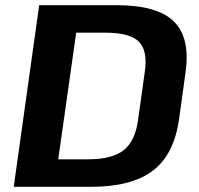

<svg xmlns="http://www.w3.org/2000/svg" viewBox="-20 -720 768 740"><path d="M131 -700H429Q586 -700 650 -637.5Q714 -575 695 -440L670 -260Q651 -125 569.5 -62.5Q488 0 331 0H33ZM171 -106H319Q412 -106 456.5 -141Q501 -176 512 -257L538 -443Q550 -525 515 -559.5Q480 -594 387 -594H240L285 -674L193 -25Z"/></svg>

Font: Pathway Extreme 8pt Thin 12pt
Style: Bold Italic
Weight: 700
Italic angle: -8°
Version: Version 1.001;gftools[0.9.26]